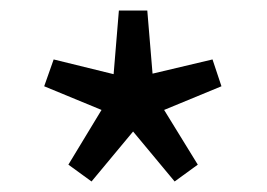

<svg xmlns="http://www.w3.org/2000/svg" viewBox="-20 -816 507 365"><path d="M154 -471 233 -566 312 -471 356 -503 292 -607 401 -652 384 -703 270 -676 260 -796H206L196 -675L82 -703L64 -652L173 -607L110 -503Z"/></svg>

Font: Noto Sans CJK SC Regular
Style: Regular
Weight: 400
Designer: Ryoko NISHIZUKA (kana & ideographs); Paul D. Hunt (Latin, Greek & Cyrillic); Wenlong ZHANG (bopomofo); Sandoll Communica
Foundry: Adobe Systems Incorporated
Version: Version 1.004;PS 1.004;hotconv 1.0.82;makeotf.lib2.5.63406